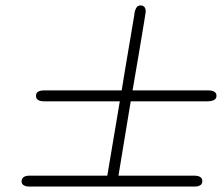

<svg xmlns="http://www.w3.org/2000/svg" viewBox="-20 -685 818 705"><path d="M59.1 -20Q61 -40 87.9 -40H374L419.9 -313H142.1Q112.3 -313 112.1 -333Q111.8 -353 142.1 -353H426.8Q428.7 -368.2 473.1 -629.9Q473.1 -630.9 473.6 -635Q474.1 -639.2 474.6 -641.6Q475.1 -644 476.6 -647.9Q478 -651.9 479.5 -654.5Q481 -657.2 482.9 -659.7Q484.9 -662.1 488.5 -663.6Q492.2 -665 496.1 -665Q515.1 -665 515.1 -642.1Q515.1 -638.2 491.2 -496.1L466.8 -353H745.1Q774.9 -353 774.9 -333Q774.9 -313 740.2 -313H460L415 -40H692.9Q722.7 -40 722.9 -20Q723.1 0 693.8 0H88.9Q59.1 0 59.1 -20Z"/></svg>

Font: CMU Serif Extra
Style: RomanSlanted
Weight: 500
Italic angle: -9.46001°
Version: Version 0.7.0